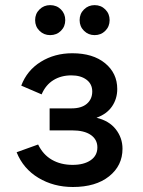

<svg xmlns="http://www.w3.org/2000/svg" viewBox="-20 -736 573 768"><path d="M271.5 12Q194.5 12 133.8 -24.5Q73 -61 46.5 -127L132.5 -158Q152 -117.5 187.5 -97Q223 -76.5 270.5 -76.5Q315.5 -76.5 342.5 -95Q369.5 -113.5 369.5 -146.5Q369.5 -178 343.2 -196.2Q317 -214.5 268 -214.5H178.5V-302.5H266.5Q306 -302.5 327.5 -321Q349 -339.5 349 -370Q349 -400 326 -417.2Q303 -434.5 265.5 -434.5Q224 -434.5 193.2 -415.2Q162.5 -396 146.5 -358.5L65 -393.5Q88 -454.5 143.2 -488.8Q198.5 -523 269 -523Q352 -523 400.5 -483Q449 -443 449 -380Q449 -341 428.2 -310.5Q407.5 -280 366 -265Q416.5 -253 443.2 -218.8Q470 -184.5 470 -141Q470 -73.5 416.5 -30.8Q363 12 271.5 12ZM358.5 -595.5Q333.5 -595.5 316 -612.8Q298.5 -630 298.5 -655.5Q298.5 -681 316 -698.2Q333.5 -715.5 358.5 -715.5Q384 -715.5 401.2 -698.2Q418.5 -681 418.5 -655.5Q418.5 -630 401.2 -612.8Q384 -595.5 358.5 -595.5ZM180.5 -595.5Q155.5 -595.5 138 -612.8Q120.5 -630 120.5 -655.5Q120.5 -681 138 -698.2Q155.5 -715.5 180.5 -715.5Q206.5 -715.5 223.8 -698.2Q241 -681 241 -655.5Q241 -630 223.8 -612.8Q206.5 -595.5 180.5 -595.5Z"/></svg>

Font: Overpass Medium
Style: Regular
Weight: 500
Designer: Delve Withrington, Dave Bailey, Thomas Jockin
Foundry: Delve Fonts LLC
Version: Version 4.000